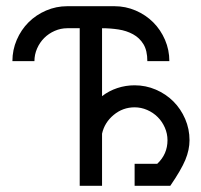

<svg xmlns="http://www.w3.org/2000/svg" viewBox="-20 -599 648 619"><path d="M414 0V-71H487Q520 -102 520 -147Q520 -168 511.5 -187.5Q503 -207 488.5 -221.5Q474 -236 454.5 -244.5Q435 -253 414 -253Q376 -253 346.5 -228.5Q317 -204 309 -168V0H237V-508H197Q176 -508 156.5 -499.5Q137 -491 122.5 -476.5Q108 -462 99.5 -442.5Q91 -423 91 -402H20Q20 -438 34 -470.5Q48 -503 72 -527Q96 -551 128.5 -565Q161 -579 197 -579H349Q385 -579 417.5 -565Q450 -551 474 -527Q498 -503 512 -470.5Q526 -438 526 -402H455Q455 -436 442.5 -456.5Q430 -477 409 -488.5Q388 -500 362 -504Q336 -508 309 -508V-289Q331 -306 358 -315Q385 -324 414 -324Q450 -324 482.5 -310Q515 -296 539 -272Q563 -248 577 -215.5Q591 -183 591 -147Q591 -116 577.5 -83.5Q564 -51 529 0Z"/></svg>

Font: Googee
Style: Regular
Weight: 400
Designer: Peter Wiegel
Foundry: CATFonts Peter Wiegel
Version: 1.000